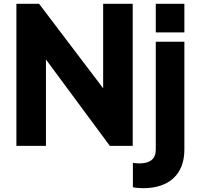

<svg xmlns="http://www.w3.org/2000/svg" viewBox="-20 -765 1042 1007"><path d="M221 0V-453L556 0H676V-745H521V-302L185 -745H66V0ZM947 -595V-745H797V-595ZM731 222C867 222 947 149 947 20V-546H797V20C797 68 768 92 711 92C700 92 688 91 677 89V217C690 220 711 222 731 222Z"/></svg>

Font: Plus Jakarta Sans ExtraBold
Style: Regular
Weight: 800
Designer: Gumpita Rahayu
Foundry: Tokotype
Version: Version 2.071;gftools[0.9.30]